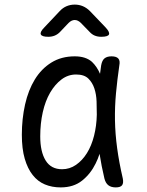

<svg xmlns="http://www.w3.org/2000/svg" viewBox="-20 -805 640 835"><path d="M244 10Q206 10 175 -3Q144 -16 122 -44Q100 -72 87.5 -115Q75 -158 75 -219Q75 -288 89 -350.5Q103 -413 131.5 -459.5Q160 -506 203.5 -533Q247 -560 305 -560Q353 -560 380 -536Q402 -515 415 -484Q417 -502 420 -521Q424 -543 435 -551.5Q446 -560 465 -560Q486 -560 494.5 -550.5Q503 -541 499 -521Q490 -459 484.5 -400Q479 -341 480 -282Q481 -223 489.5 -160.5Q498 -98 514 -29Q518 -9 511 0.5Q504 10 483.5 10Q463 10 451 0.5Q439 -9 434 -29Q421 -84 413 -136Q406 -114 396 -94Q374 -49 337 -19.5Q300 10 244 10ZM250 -69Q283 -69 310.5 -88Q338 -107 358 -139Q378 -171 389 -214.5Q400 -258 401 -306Q401 -333 400 -363.5Q399 -394 390.5 -420Q382 -446 364 -463.5Q346 -481 311 -481Q276 -481 247.5 -459.5Q219 -438 198 -402Q177 -366 166 -317Q155 -268 155 -212Q155 -145 178.5 -107Q202 -69 250 -69ZM190 -645Q162 -645 157.5 -655.5Q153 -666 173 -686L240 -757Q253 -771 269.5 -778Q286 -785 305 -785Q324 -785 340.5 -778Q357 -771 371 -757L438 -687Q458 -666 454 -655.5Q450 -645 420 -645Q405 -645 392.5 -650Q380 -655 370 -666L332 -705Q319 -718 305 -718Q291 -718 278 -705L240 -665Q230 -655 217.5 -650Q205 -645 190 -645Z"/></svg>

Font: Maple Mono NL Light
Style: Regular
Weight: 300
Monospace: yes
Designer: subframe7536
Version: Version 7.000